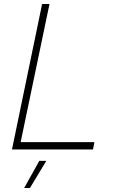

<svg xmlns="http://www.w3.org/2000/svg" viewBox="-20 -749 568 962"><path d="M40 0 191 -729H228L81 -25L71 -37H453L446 0ZM101 193 177 57H212L130 193Z"/></svg>

Font: Mona Sans ExtraLight
Style: Italic
Weight: 200
Italic angle: -11.6951°
Designer: Deni Anggara
Foundry: GitHub
Version: Version 2.000